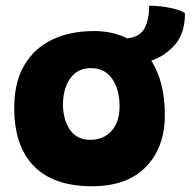

<svg xmlns="http://www.w3.org/2000/svg" viewBox="-20 -638 676 668"><path d="M300 10Q167 10 98.2 -59.8Q29.5 -129.5 29.5 -262.5Q29.5 -352 64.8 -411.5Q100 -471 162.5 -500.5Q225 -530 306.5 -530Q372.5 -530 422.5 -504.5Q467.5 -509.5 483.2 -540.2Q499 -571 499 -618Q539.5 -618 577 -609.5Q614.5 -601 623.5 -591.5Q623.5 -522 588.8 -482.5Q554 -443 506.5 -427Q553.5 -352.5 553.5 -238.5Q553.5 -125.5 488 -57.8Q422.5 10 300 10ZM294 -151.5Q340 -151.5 368 -182.5Q396 -213.5 396 -268Q396 -327 370 -364Q344 -401 297.5 -401Q262 -401 240.2 -382.5Q218.5 -364 208.8 -335.2Q199 -306.5 199 -276.5Q199 -222.5 223 -187Q247 -151.5 294 -151.5Z"/></svg>

Font: Grandstander ExtraBold
Style: Regular
Weight: 800
Designer: Tyler Finck
Foundry: Etcetera Type Co
Version: Version 1.200; ttfautohint (v1.8.3)